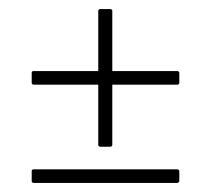

<svg xmlns="http://www.w3.org/2000/svg" viewBox="-20 -470 466 424"><path d="M202 -146Q200 -146 198.5 -147Q197 -148 197 -150V-283H54Q52 -283 51 -284.5Q50 -286 50 -287V-309Q50 -311 51 -312Q52 -313 54 -313H197V-446Q197 -448 198.5 -449Q200 -450 202 -450H224Q225 -450 226.5 -449Q228 -448 228 -446V-313H372Q373 -313 374.5 -312Q376 -311 376 -309V-287Q376 -286 375 -284.5Q374 -283 372 -283H228V-150Q228 -148 226.5 -147Q225 -146 224 -146ZM55 -66Q52 -66 51 -67.5Q50 -69 50 -70V-92Q50 -94 51 -95Q52 -96 55 -96H371Q373 -96 374.5 -95Q376 -94 376 -92V-70Q376 -69 374.5 -67.5Q373 -66 371 -66Z"/></svg>

Font: Glory Thin
Style: Regular
Weight: 100
Designer: Robert Leuschke
Foundry: Robert Leuschke
Version: Version 1.011